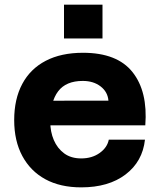

<svg xmlns="http://www.w3.org/2000/svg" viewBox="-20 -796 690 828"><path d="M330.4 12Q239.8 12 175.6 -23Q111.4 -58 76.3 -123.2Q41.2 -188.4 41.2 -278.2Q41.2 -368.8 76 -434Q110.8 -499.2 177.2 -533.8Q243.6 -568.4 338 -568.4Q485.4 -568.4 551.6 -484.9Q617.8 -401.4 606.6 -255.4H165.4L165.8 -361.6L447.6 -362Q444.6 -399.6 413.9 -423.3Q383.2 -447 337 -447Q264.6 -447 230.7 -402.2Q196.8 -357.4 196.8 -271.2Q196.8 -227.6 212.1 -191.9Q227.4 -156.2 256.8 -134.5Q286.2 -112.8 330.4 -112.8Q376.6 -112.8 409.5 -136.1Q442.4 -159.4 449.2 -193.8H605.2Q594.8 -99.4 521.6 -43.7Q448.4 12 330.4 12ZM256 -630V-776H422V-630Z"/></svg>

Font: Azeret Mono Thin
Style: Regular
Weight: 100
Designer: Martin Vácha
Foundry: Displaay
Version: Version 1.002